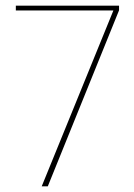

<svg xmlns="http://www.w3.org/2000/svg" viewBox="-20 -659 474 679"><path d="M149 0H127.5L381 -622H36V-639H401V-622.5Z"/></svg>

Font: Anek Malayalam Thin
Style: Regular
Weight: 250
Version: Version 1.003